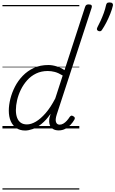

<svg xmlns="http://www.w3.org/2000/svg" viewBox="-20 -1051 944 1571"><path d="M186 17Q144 17 114 -3Q84 -23 68 -59.5Q52 -96 52 -146Q52 -190 64.5 -241Q77 -292 102 -341Q127 -390 166 -430.5Q205 -471 257 -495Q309 -519 375 -519Q408 -519 443 -508Q478 -497 508 -477L676 -994Q680 -1006 686.5 -1010.5Q693 -1015 706 -1015Q724 -1015 729 -1007.5Q734 -1000 730 -988L444 -113Q431 -72 438.5 -51.5Q446 -31 468 -31Q484 -31 499 -40Q514 -49 527 -63.5Q540 -78 550 -94Q555 -101 562 -104Q569 -107 580 -100Q591 -94 592 -86.5Q593 -79 588 -71Q576 -50 557.5 -30Q539 -10 514.5 3Q490 16 460 16Q432 16 413 4Q394 -8 386.5 -31Q379 -54 385 -88Q388 -96 390 -104.5Q392 -113 394 -120Q358 -68 320 -37.5Q282 -7 247.5 5Q213 17 186 17ZM110 -150Q110 -114 120 -87.5Q130 -61 150 -47Q170 -33 200 -33Q235 -33 274 -56Q313 -79 353.5 -125.5Q394 -172 432 -245L493 -433Q457 -455 428 -462.5Q399 -470 371 -470Q318 -470 275.5 -449.5Q233 -429 202 -394Q171 -359 150.5 -317Q130 -275 120 -231.5Q110 -188 110 -150ZM786 -797Q776 -801 773.5 -808.5Q771 -816 777 -828Q789 -850 803 -880.5Q817 -911 829 -944Q841 -977 847 -1006Q849 -1017 854.5 -1024Q860 -1031 875 -1031Q893 -1031 899.5 -1024Q906 -1017 904 -1006Q897 -975 882.5 -938.5Q868 -902 850.5 -868Q833 -834 816 -809Q812 -801 805 -797Q798 -793 786 -797ZM0 490H629V500H0ZM0 -20H629V0H0ZM0 -505H629V-500H0ZM0 -1010H629V-1000H0Z"/></svg>

Font: Playwrite BE VLG Guides
Style: Regular
Weight: 400
Designer: Veronika Burian, José Scaglione
Foundry: TypeTogether
Version: Version 1.003